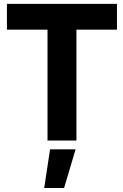

<svg xmlns="http://www.w3.org/2000/svg" viewBox="-20 -723 635 988"><path d="M373.3 -703.1V0H224.5V-703.1ZM581.9 -703.1V-570.3H15.6V-703.1ZM368.9 45.6 309.8 244.4H207.5L237.6 45.6Z"/></svg>

Font: Wand UI Pro
Style: Regular
Weight: 400
Designer: Andreas Faust
Version: Version 1.003;FEAKit 1.0